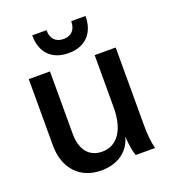

<svg xmlns="http://www.w3.org/2000/svg" viewBox="-137 -843 862 961"><g transform="rotate(-20 294.0 -363.0)"><path d="M239 14C327 14 389 -30 409 -105C411 -61 416 -29 426 0H529C520 -37 516 -76 516 -125V-540H404V-262C404 -143 356 -73 275 -73C206 -73 166 -123 166 -207V-540H53V-186C53 -64 126 14 239 14ZM286 -594C375 -594 428 -649 428 -740H352C352 -695 328 -669 286 -669C244 -669 220 -695 220 -740H144C144 -649 196 -594 286 -594Z"/></g></svg>

Font: Ronzino Medium
Style: Regular
Weight: 500
Designer: Nunzio Mazzaferro
Foundry: Collletttivo
Version: Version 1.000;Glyphs 3.3 (3337)